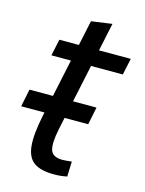

<svg xmlns="http://www.w3.org/2000/svg" viewBox="-112 -673 556 738"><g transform="rotate(15 166.0 -303.5)"><path d="M47.7 -434.2 61.8 -500H346L331.8 -434.2ZM229.3 -60 227.2 0Q212.2 3 200.8 4.2Q189.5 5.3 174 5.3Q122.3 5.3 95.4 -13.8Q68.5 -32.8 64.1 -77.9Q59.7 -123 75.7 -200L160.7 -600L243.2 -611.7L148.7 -167Q136.3 -106.5 145.2 -81.8Q154 -57 192.3 -57Q201.3 -57 209.8 -58Q218.3 -59 229.3 -60ZM-13.8 -215 0.5 -285H267.2L252.8 -215Z"/></g></svg>

Font: Epunda Sans Light
Style: Italic
Weight: 300
Italic angle: -12.0243°
Designer: Simon Atzbach
Foundry: typofactur
Version: Version 2.204